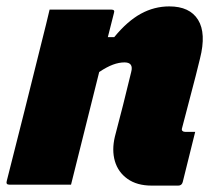

<svg xmlns="http://www.w3.org/2000/svg" viewBox="-48 -577 668 600"><path d="M107 -547H300Q312 -547 308 -536Q303 -517 298.5 -498.5Q294 -480 289 -461H309Q350 -511 392 -534Q434 -557 481 -557Q545 -557 571 -515Q597 -473 577 -394Q564 -340 549.5 -286Q535 -232 521 -177Q519 -171 522 -168Q525 -165 530 -165H562Q552 -126 542.5 -86.5Q533 -47 523 -8Q520 3 509 3H426Q380 3 350.5 -18Q321 -39 311 -73.5Q301 -108 311 -150Q324 -199 336.5 -248.5Q349 -298 362 -352Q370 -382 341 -382Q324 -382 305 -375Q286 -368 262 -352Q240 -264 218 -176Q196 -88 174 0H-19Q-30 0 -27 -11Q1 -121 28.5 -230.5Q56 -340 83 -449Q90 -476 96 -501Q102 -526 107 -547Z"/></svg>

Font: Recursive Sn Lnr St Blk
Style: Italic
Weight: 900
Italic angle: -15°
Version: Version 1.079;hotconv 1.0.112;makeotfexe 2.5.65598; ttfautoh